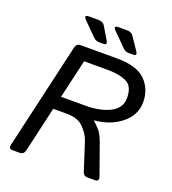

<svg xmlns="http://www.w3.org/2000/svg" viewBox="-154 -987 985 1102"><g transform="rotate(20 338.0 -436.0)"><path d="M190.4 -846.2Q165 -871.6 200.7 -871.6H252.9Q285.2 -871.6 295.9 -853.5L341.3 -777.8Q356.9 -752 331.5 -752H305.7Q284.7 -752 270.5 -766.1ZM371.1 -846.2Q345.7 -871.6 381.3 -871.6H433.6Q458.5 -871.6 470.7 -853.5L522 -777.8Q539.6 -752 512.2 -752H486.3Q465.3 -752 451.2 -766.1ZM48.8 0Q24.4 0 30.8 -26.9L179.7 -673.3Q186 -700.2 210.4 -700.2H431.6Q554.7 -700.2 607.4 -647.5Q660.2 -594.7 660.2 -515.6Q660.2 -435.1 593 -381.8Q525.9 -328.6 430.2 -320.8L429.7 -319.8Q471.2 -282.7 482.9 -262Q494.6 -241.2 505.4 -211.4L569.3 -32.2Q581.1 0 553.2 0H507.8Q484.4 0 478 -19L421.4 -193.4Q409.7 -229.5 374.8 -266.4Q339.8 -303.2 272.9 -303.2H188L124.5 -26.9Q118.2 0 93.8 0ZM206.5 -383.3H357.4Q445.3 -383.3 505.1 -413.6Q564.9 -443.8 564.9 -506.8Q564.9 -577.1 521.2 -598.6Q477.5 -620.1 406.2 -620.1H261.2Z"/></g></svg>

Font: Istok Web
Style: BoldItalic
Weight: 700
Italic angle: -13°
Designer: Andrey V. Panov
Foundry: Andrey V. Panov
Version: Version 1.0.2g